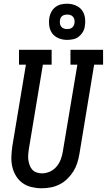

<svg xmlns="http://www.w3.org/2000/svg" viewBox="-20 -1002 573 1030"><path d="M203 8Q176 8 149 1.5Q122 -5 101 -20Q80 -35 66 -58Q52 -81 46 -107Q40 -133 41 -161Q42 -189 46 -217L119 -655H82V-735H257V-655H210L135 -204Q133 -189 131.5 -174Q130 -159 132 -144.5Q134 -130 139 -116Q144 -102 153 -92Q162 -82 176 -77Q190 -72 205 -72Q227 -72 248 -81.5Q269 -91 283.5 -108.5Q298 -126 306 -147Q314 -168 317 -189L395 -655H358V-735H533V-655H485L406 -176Q402 -152 394.5 -128Q387 -104 373.5 -82.5Q360 -61 341 -42.5Q322 -24 299 -12.5Q276 -1 251.5 3.5Q227 8 203 8ZM340 -788Q317 -788 295.5 -796.5Q274 -805 261 -822Q248 -839 244.5 -862Q241 -885 245 -909Q248 -925 256 -939.5Q264 -954 278 -964.5Q292 -975 308 -978.5Q324 -982 340 -982Q363 -982 384.5 -973.5Q406 -965 419 -948Q432 -931 435.5 -908Q439 -885 435 -861Q433 -845 424.5 -830.5Q416 -816 402.5 -805.5Q389 -795 372.5 -791.5Q356 -788 340 -788ZM340 -846Q347 -846 353.5 -847.5Q360 -849 365.5 -853Q371 -857 374.5 -863Q378 -869 379 -875Q381 -885 379.5 -894.5Q378 -904 372.5 -911Q367 -918 358.5 -921Q350 -924 340 -924Q334 -924 327.5 -922.5Q321 -921 315 -917Q309 -913 306 -907Q303 -901 302 -895Q300 -885 301.5 -875.5Q303 -866 308.5 -859Q314 -852 322.5 -849Q331 -846 340 -846Z"/></svg>

Font: Iosevka Slab Medium Oblique
Style: Regular
Weight: 500
Italic angle: -9°
Monospace: yes
Designer: Belleve Invis
Foundry: Belleve Invis
Version: Version 11.1.1; ttfautohint (v1.8.3)